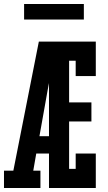

<svg xmlns="http://www.w3.org/2000/svg" viewBox="-21 -944 541 964"><path d="M-1 0V-87H46L174 -735H460V-562H359V-639H326V-430H438V-334H326V-96H359V-173H460V0H225V-173H161L146 -87H182V0ZM225 -260V-527Q223 -518 221.5 -508.5Q220 -499 218 -490L177 -260ZM100 -846V-924H400V-846Z"/></svg>

Font: Iosevka Gothic
Style: Bold
Weight: 700
Monospace: yes
Designer: Belleve Invis
Foundry: Belleve Invis
Version: Version 15.5.1; ttfautohint (v1.8.4)